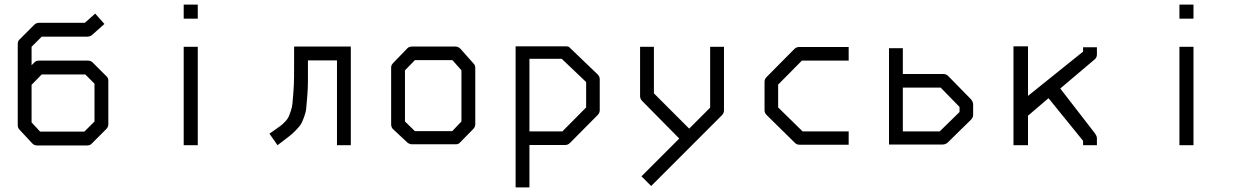

<svg xmlns="http://www.w3.org/2000/svg" viewBox="-20 -679 5440 833"><path d="M117 -148 154 -108H346L390 -152V-316L350 -356H161L117 -311V-230ZM65 -116Q57 -124 57 -136V-230V-324V-488Q57 -502 66 -509L128 -571Q137 -580 149 -580H348L393 -620L433 -575L379 -527Q370 -520 359 -520H161L117 -476V-396L128 -407Q135 -416 149 -416H362Q374 -416 383 -407L441 -349Q450 -342 450 -328V-140Q450 -128 441 -119L379 -57Q372 -48 358 -48H141Q127.5 -48 119 -58Z M777 -659H838V-598H777ZM777 -476H838V-49H777Z M1502 -49H1442V-417H1316Q1316 -360 1316 -328Q1316 -296 1313 -260.5Q1310 -225 1308.5 -208.5Q1307 -192 1298.8 -170Q1290.5 -148 1285.2 -139.5Q1280 -131 1263.8 -114.2Q1247.5 -97.5 1236 -88.8Q1224.5 -80 1198.5 -60Q1189 -53 1184 -49L1149 -99Q1157.5 -105 1172.5 -115.5Q1189.5 -127.5 1197 -133Q1204.5 -138.5 1215.8 -150Q1227 -161.5 1231 -169.8Q1235 -178 1241.2 -195.8Q1247.5 -213.5 1249 -231.5Q1250.5 -249.5 1253 -280.5Q1255.5 -311.5 1255.8 -346.2Q1256 -381 1256 -432V-477H1502Z M1737 -374V-152L1780 -110H1942L1982 -152V-374L1943 -418H1780ZM1687 -407 1748 -470Q1755 -477 1768 -477H1956Q1968 -477 1978 -467L2034 -404Q2042 -396 2042 -385V-140Q2042 -128 2033 -119L1975 -60Q1969 -53 1957.5 -53H1954H1768Q1757.5 -53 1748 -60L1686 -118Q1677 -126 1677 -140V-387Q1677 -397 1687 -407Z M2217 -478H2437Q2446 -478 2450 -474L2573 -356Q2582 -347 2582 -335V-201Q2582 -189 2573 -180L2453 -59Q2444 -50 2433 -50H2277V134H2217ZM2277 -424V-109H2420L2523 -213V-323L2417 -424Z M2927 -78 2766 -241Q2757 -250 2757 -262V-476H2817V-274L2970 -121L3061 -212V-476H3121V-200Q3121 -188 3112 -179L2805 128L2763 86Z M3662 -475V-416H3459L3356 -312V-213L3462 -109H3662V-51H3450Q3437 -51 3429 -59L3306 -180Q3297 -189 3297 -201V-324Q3297 -336 3306 -345L3426 -466Q3435 -475 3446 -475Z M3837 -52V-470H3897V-358H4073Q4085 -358 4094 -349L4193 -248Q4202 -236 4202 -227V-181Q4202 -169 4193 -160L4090 -59Q4080.5 -52 4069 -52ZM3897 -109H4057L4143 -193V-215L4061 -299H3897Z M4440 -177V-49H4377V-478H4440V-263L4679 -455V-474H4739V-443Q4739 -429.5 4730 -422L4580 -295L4730 -101Q4739 -88.5 4739 -80V-49H4679V-68L4529 -253Z M5097 -659H5158V-598H5097ZM5097 -476H5158V-49H5097Z"/></svg>

Font: IBM 3270
Style: Regular
Weight: 400
Monospace: yes
Version: Version 2.3.1